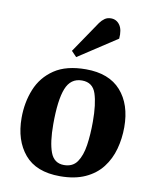

<svg xmlns="http://www.w3.org/2000/svg" viewBox="-89 -867 770 951"><g transform="rotate(10 295.5 -392.0)"><path d="M278 15Q158 15 99.5 -54.5Q41 -124 41 -237Q41 -315 68 -381.5Q95 -448 155 -488.5Q215 -529 314 -529Q430 -529 490 -461.5Q550 -394 550 -279Q550 -222 535.5 -169Q521 -116 489 -74.5Q457 -33 404.5 -9Q352 15 278 15ZM288 -43Q332 -43 354 -75Q376 -107 384 -160.5Q392 -214 392 -279Q392 -368 375 -419.5Q358 -471 304 -471Q247 -471 224 -413Q201 -355 201 -233Q201 -142 219.5 -92.5Q238 -43 288 -43ZM337 -766Q348 -781 361 -790Q374 -799 392 -799Q420 -799 436.5 -775.5Q453 -752 449 -707L255 -580L229 -607Z"/></g></svg>

Font: Literata 36pt
Style: Bold Italic
Weight: 700
Italic angle: -2°
Designer: Latin by Veronika Burian and Jose Scaglione. Greek by Irene Vlachou. Cyrillic by Vera Evstafieva
Foundry: TypeTogether
Version: Version 3.002